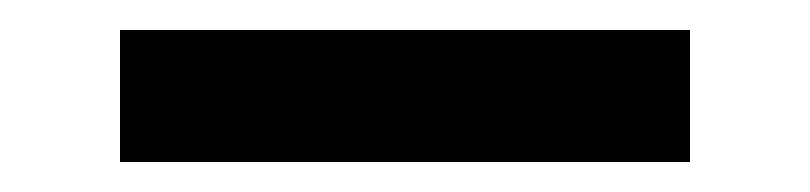

<svg xmlns="http://www.w3.org/2000/svg" viewBox="-20 -404 540 128"><path d="M440 -296H60V-384H440Z"/></svg>

Font: Iosevka SS18 Semibold
Style: Regular
Weight: 600
Monospace: yes
Designer: Belleve Invis
Foundry: Belleve Invis
Version: Version 25.1.1; ttfautohint (v1.8.4)